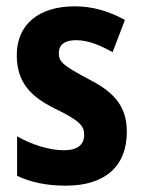

<svg xmlns="http://www.w3.org/2000/svg" viewBox="-20 -577 451 607"><path d="M381 -161C381 -249 331 -291 256 -329C180 -370 166 -381 166 -409C166 -435 184 -450 220 -450C260 -450 298 -433 336 -412L375 -514C323 -542 273 -557 216 -557C103 -557 33 -500 33 -403C33 -319 74 -273 153 -234C234 -195 246 -178 246 -151C246 -119 225 -102 181 -102C133 -102 76 -122 34 -146V-21C80 0 128 10 188 10C311 10 381 -50 381 -161Z"/></svg>

Font: Noto Sans Arabic UI Cn
Style: Bold
Weight: 700
Width: 3
Designer: Monotype Design Team, Nadine Chahine and Nizar Qandah
Foundry: Monotype Imaging Inc.
Version: Version 2.010